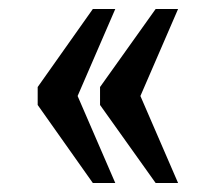

<svg xmlns="http://www.w3.org/2000/svg" viewBox="-20 -484 480 428"><path d="M327 -76 203 -250V-290L327 -464H377L293 -270L377 -76ZM187 -76 64 -250V-290L187 -464H237L153 -270L237 -76Z"/></svg>

Font: Noto Serif Ethiopic ExtraCondensed SemiBold
Style: Regular
Weight: 600
Width: 2
Designer: Monotype Design Team
Foundry: Monotype Imaging Inc.
Version: Version 2.102; ttfautohint (v1.8.4.7-5d5b)